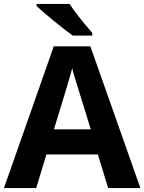

<svg xmlns="http://www.w3.org/2000/svg" viewBox="-20 -951 730 971"><path d="M446.8 -771V-784.2C390.6 -849.1 352.5 -898.4 332 -931.2H165V-920.9C209.5 -877.9 307.1 -799.8 348.1 -771ZM689.9 0 437 -716.8H252L0 0H163.1L214.8 -169.9H475.1L526.9 0ZM252.9 -296.9C303.7 -461.4 334.5 -564.5 345.2 -606C347.7 -594.2 352.1 -578.1 358.4 -558.1C364.3 -538.1 391.1 -450.7 439 -296.9Z"/></svg>

Font: Open Sans bold
Style: Bold
Weight: 700
Foundry: Ascender Corporation
Version: Version 1.100;PS 001.100;hotconv 1.0.88;makeotf.lib2.5.64775